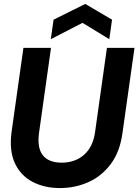

<svg xmlns="http://www.w3.org/2000/svg" viewBox="-20 -943 703 975"><path d="M284 12Q205 12 144.5 -20Q84 -52 55 -115.5Q26 -179 39 -275L99 -700H239L178 -267Q168 -191 198 -154Q228 -117 293 -117Q362 -117 407.5 -157.5Q453 -198 463 -274L523 -700H663L602 -268Q589 -172 542.5 -110Q496 -48 428.5 -18Q361 12 284 12ZM238 -744 252 -843 413 -923 549 -843 535 -744 399 -827Z"/></svg>

Font: Host Grotesk Black
Style: Italic
Weight: 900
Italic angle: -8°
Designer: Doğukan Karapınar based on Poppins by Indian Type Foundry, Jonny Pinhorn
Foundry: Element Type
Version: Version 1.000; ttfautohint (v1.8.4.7-5d5b);gftools[0.9.33]